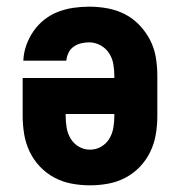

<svg xmlns="http://www.w3.org/2000/svg" viewBox="-20 -548 540 576"><path d="M250 8Q223 8 195.5 3Q168 -2 143.5 -15Q119 -28 100 -48Q81 -68 69 -93Q57 -118 52.5 -145.5Q48 -173 48 -200V-314H323V-320Q323 -338 320 -355.5Q317 -373 307.5 -388Q298 -403 281.5 -412Q265 -421 248 -421Q235 -421 223 -418Q211 -415 201 -408Q191 -401 185.5 -389.5Q180 -378 179 -366H50Q51 -390 59 -412.5Q67 -435 80.5 -454.5Q94 -474 113 -489Q132 -504 154 -512.5Q176 -521 200 -524.5Q224 -528 248 -528Q275 -528 302.5 -523Q330 -518 354.5 -505.5Q379 -493 398.5 -472.5Q418 -452 430.5 -427.5Q443 -403 447.5 -375.5Q452 -348 452 -320V-200Q452 -173 447.5 -145.5Q443 -118 431 -93Q419 -68 400 -48Q381 -28 356.5 -15Q332 -2 304.5 3Q277 8 250 8ZM250 -99Q268 -99 283.5 -108Q299 -117 308 -132Q317 -147 320 -164.5Q323 -182 323 -200V-206H177V-200Q177 -182 180 -164.5Q183 -147 192 -132Q201 -117 216.5 -108Q232 -99 250 -99Z"/></svg>

Font: Iosevka Curly Heavy
Style: Regular
Weight: 900
Monospace: yes
Designer: Belleve Invis
Foundry: Belleve Invis
Version: Version 22.1.2; ttfautohint (v1.8.4)